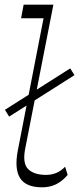

<svg xmlns="http://www.w3.org/2000/svg" viewBox="-20 -792 353 820"><path d="M19 -294 1 -323 280 -500 298 -471ZM160 8Q91 8 66 -31Q41 -70 56 -149L166 -714H70L81 -772H208L88 -159Q75 -95 100 -70Q125 -45 177 -45Q200 -45 220.5 -53.5Q241 -62 258 -80L269 -45Q245 -17 218.5 -4.5Q192 8 160 8Z"/></svg>

Font: Savate ExtraLight
Style: Italic
Weight: 200
Italic angle: -11°
Designer: Max Esnée
Foundry: Plomb Type
Version: Version 2.000